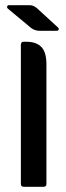

<svg xmlns="http://www.w3.org/2000/svg" viewBox="-20 -716 252 736"><path d="M10 -683Q6 -687 7.5 -691.5Q9 -696 13 -696H93Q102 -696 107.5 -693.5Q113 -691 120 -686L203 -610Q206 -607 205 -602.5Q204 -598 197 -598H132Q113 -598 99 -609ZM71 0Q60 0 60 -11V-544Q60 -556 71 -556H80Q119 -556 138.5 -536Q158 -516 158 -469V-11Q158 0 147 0Z"/></svg>

Font: Zain
Style: Bold
Weight: 700
Designer: Zain,Boutros
Foundry: Mobile Telecommunications Company (Zain), 2024
Version: Version 1.50; ttfautohint (v1.8.4)